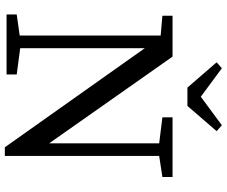

<svg xmlns="http://www.w3.org/2000/svg" viewBox="-90 -818 916 775"><g transform="rotate(90 367.5 -431.0)"><path d="M454 -629V-670H695V-629L610 -616V7H575L175 -558V-55L281 -41V0H39V-41L124 -53V-622L44 -629V-670H209L559 -172V-616ZM256 -869 371 -784 486 -869 510 -848 408 -730H334L232 -848Z"/></g></svg>

Font: Source Serif 4
Style: Regular
Weight: 400
Designer: Frank Grießhammer
Foundry: Adobe
Version: Version 4.005;hotconv 1.1.0;makeotfexe 2.6.0